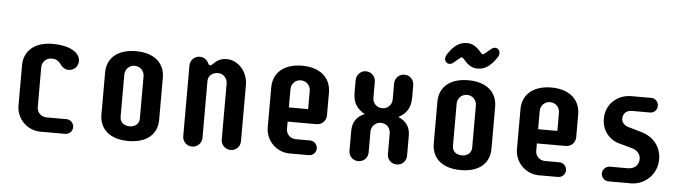

<svg xmlns="http://www.w3.org/2000/svg" viewBox="-47 -945 4090 1150"><g transform="rotate(5 1998.0 -370.5)"><path d="M249.5 -442.4C272.9 -442.4 289.1 -434.1 303.2 -416.5C314.9 -398.9 331.5 -383.3 356.4 -383.3C388.7 -383.3 413.6 -408.7 413.6 -440.9C413.6 -495.1 346.2 -530.3 249.5 -530.3C131.8 -530.3 76.2 -466.3 76.2 -386.7V-144.5C76.2 -64.9 141.1 0 220.7 0H369.6C394.5 0 413.6 -19.5 413.6 -43.9C413.6 -67.9 394.5 -88.4 369.6 -88.4H249.5C217.3 -88.4 191.9 -113.3 191.9 -145.5V-384.3C191.9 -416.5 217.3 -442.4 249.5 -442.4Z M575.7 -134.8C575.7 -45.4 640.1 9.8 749.5 9.8C860.4 9.8 922.9 -45.4 922.9 -133.3V-385.7C922.9 -473.6 858.9 -530.3 749.5 -530.3C638.7 -530.3 575.7 -473.6 575.7 -386.7ZM807.1 -130.4C807.1 -97.2 781.7 -78.6 749.5 -78.6C716.8 -78.6 691.4 -97.2 691.4 -130.4V-384.3C691.4 -416.5 716.8 -442.4 749.5 -442.4C781.7 -442.4 807.1 -416.5 807.1 -384.3Z M1132.8 9.8C1165 9.8 1190.9 -16.1 1190.9 -47.4V-390.1C1190.9 -422.9 1218.8 -442.4 1250 -442.4C1281.7 -442.4 1306.6 -416.5 1306.6 -384.3V-47.4C1306.6 -15.6 1332.5 9.8 1365.2 9.8C1397 9.8 1422.4 -16.1 1422.4 -47.4V-385.7C1422.4 -464.8 1365.2 -530.3 1294.4 -530.3C1257.3 -530.3 1234.9 -514.6 1217.8 -497.1C1211.4 -491.7 1207 -484.9 1199.2 -484.9C1190.9 -484.9 1187.5 -491.2 1185.5 -497.1C1181.2 -504.9 1167.5 -530.3 1132.8 -530.3C1101.1 -530.3 1075.2 -504.9 1075.2 -471.7V-47.4C1075.2 -15.6 1101.1 9.8 1132.8 9.8Z M1878.4 -43.9C1878.4 -67.9 1858.9 -88.4 1834.5 -88.4H1748C1715.3 -88.4 1690.4 -113.3 1690.4 -145.5V-189H1863.8C1896.5 -189 1921.9 -213.9 1921.9 -246.6V-383.3C1921.9 -471.7 1857.9 -530.3 1748.5 -530.3C1637.7 -530.3 1574.7 -471.7 1574.7 -384.3V-144.5C1574.7 -64.9 1639.6 0 1719.2 0H1834.5C1858.9 0 1878.4 -19.5 1878.4 -43.9ZM1806.2 -384.3V-274.4H1690.4V-384.3C1690.4 -416.5 1715.8 -442.4 1748.5 -442.4C1780.8 -442.4 1806.2 -416.5 1806.2 -384.3Z M2074.7 -397.5C2074.7 -330.1 2104 -297.9 2147 -274.4C2100.6 -255.9 2074.7 -221.2 2074.7 -167V-47.4C2074.7 -15.6 2099.6 9.8 2131.8 9.8C2165 9.8 2189.9 -15.6 2189.9 -47.4V-172.4C2189.9 -205.6 2215.3 -230.5 2249 -230.5C2281.2 -230.5 2305.7 -204.6 2305.7 -172.4V-47.4C2305.7 -15.6 2330.6 9.8 2363.8 9.8C2396 9.8 2420.9 -15.6 2420.9 -47.4V-167C2420.9 -221.2 2395 -255.9 2348.6 -274.4C2391.6 -297.9 2420.9 -330.1 2420.9 -397.5V-471.7C2420.9 -504.4 2396 -530.3 2363.8 -530.3C2330.6 -530.3 2305.7 -504.4 2305.7 -471.7V-376C2305.7 -343.3 2279.8 -318.4 2249 -318.4C2213.9 -318.4 2189.9 -343.8 2189.9 -376V-471.7C2189.9 -504.4 2165 -530.3 2131.8 -530.3C2099.6 -530.3 2074.7 -504.4 2074.7 -471.7Z M2573.7 -134.8C2573.7 -45.4 2638.2 9.8 2747.6 9.8C2858.4 9.8 2920.9 -45.4 2920.9 -133.3V-385.7C2920.9 -473.6 2856.9 -530.3 2747.6 -530.3C2636.7 -530.3 2573.7 -473.6 2573.7 -386.7ZM2805.2 -130.4C2805.2 -97.2 2779.8 -78.6 2747.6 -78.6C2714.8 -78.6 2689.5 -97.2 2689.5 -130.4V-384.3C2689.5 -416.5 2714.8 -442.4 2747.6 -442.4C2779.8 -442.4 2805.2 -416.5 2805.2 -384.3ZM2837.9 -704.1C2828.6 -696.3 2825.2 -692.9 2819.8 -692.9C2813.5 -692.9 2809.6 -698.7 2804.7 -704.1C2783.2 -729.5 2758.8 -751.5 2720.7 -751.5C2668.5 -751.5 2635.3 -718.8 2606 -673.8C2595.2 -658.7 2593.8 -639.2 2605.5 -626.5C2616.7 -614.7 2635.7 -616.2 2647.9 -626.5L2678.2 -651.9C2687.5 -659.7 2690.4 -663.1 2696.3 -663.1C2702.6 -663.1 2706.5 -657.2 2711.4 -651.9C2732.4 -626.5 2757.8 -604.5 2795.4 -604.5C2847.7 -604.5 2879.9 -637.7 2910.2 -682.1C2920.9 -697.3 2922.4 -716.8 2910.6 -729.5C2899.4 -741.2 2880.4 -739.7 2868.2 -729.5Z M3377 -43.9C3377 -67.9 3357.4 -88.4 3333 -88.4H3246.6C3213.9 -88.4 3189 -113.3 3189 -145.5V-189H3362.3C3395 -189 3420.4 -213.9 3420.4 -246.6V-383.3C3420.4 -471.7 3356.4 -530.3 3247.1 -530.3C3136.2 -530.3 3073.2 -471.7 3073.2 -384.3V-144.5C3073.2 -64.9 3138.2 0 3217.8 0H3333C3357.4 0 3377 -19.5 3377 -43.9ZM3304.7 -384.3V-274.4H3189V-384.3C3189 -416.5 3214.4 -442.4 3247.1 -442.4C3279.3 -442.4 3304.7 -416.5 3304.7 -384.3Z M3592.3 -43.9C3592.3 -19.5 3612.8 0 3636.7 0H3772.5C3852.1 0 3926.8 -65.9 3926.8 -157.2C3926.8 -234.9 3878.4 -288.1 3815.9 -308.6L3720.2 -336.4C3702.6 -344.2 3685.5 -356.9 3685.5 -382.8C3685.5 -410.2 3705.6 -432.6 3738.3 -432.6H3848.1C3872.6 -432.6 3891.1 -451.7 3891.1 -476.1C3891.1 -500.5 3872.6 -520.5 3848.1 -520.5H3729C3646.5 -520.5 3575.7 -461.9 3575.7 -372.1C3575.7 -304.2 3615.7 -252 3675.3 -233.4L3763.2 -209C3789.6 -200.7 3810.5 -179.2 3810.5 -148.9C3810.5 -113.3 3784.2 -88.4 3744.6 -88.4H3636.7C3612.8 -88.4 3592.3 -67.9 3592.3 -43.9Z"/></g></svg>

Font: Supermercado One
Style: Regular
Weight: 400
Designer: James Grieshaber
Foundry: James Grieshaber
Version: Version 1.002